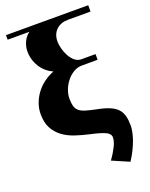

<svg xmlns="http://www.w3.org/2000/svg" viewBox="-169 -743 868 1110"><g transform="rotate(-20 264.5 -188.0)"><path d="M332 234Q356 201 372.5 168Q389 135 389 112Q389 89 361 76Q333 63 269 49Q224 39 182.5 25Q141 11 110 -12.5Q79 -36 60.5 -70.5Q42 -105 42 -156Q42 -192 54.5 -225Q67 -258 88 -285Q109 -312 137 -332Q165 -352 196 -364Q148 -385 121 -429Q94 -473 94 -524Q94 -552 106.5 -580.5Q119 -609 144 -627H10V-655H516V-616H378Q332 -616 304.5 -589.5Q277 -563 277 -518Q277 -499 283.5 -474Q290 -449 302 -427Q314 -405 331.5 -390Q349 -375 372 -375H459V-340H362Q334 -340 309.5 -325Q285 -310 267 -287Q249 -264 239 -237Q229 -210 229 -185Q229 -157 234 -138.5Q239 -120 253 -108Q267 -96 291.5 -88.5Q316 -81 355 -73Q402 -64 432 -51.5Q462 -39 479 -20.5Q496 -2 502.5 23.5Q509 49 509 83Q509 98 505 119.5Q501 141 492 167Q483 193 469 221.5Q455 250 436 279Z"/></g></svg>

Font: Cafe24 ClassicType
Style: Regular
Weight: 400
Designer: Cafe24 thkim, hmlim, mnelim & 4IR
Foundry: Cafe24
Version: Version 1.000